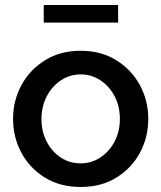

<svg xmlns="http://www.w3.org/2000/svg" viewBox="-20 -734 642 764"><path d="M301 10Q219 10 158.5 -27.5Q98 -65 65 -126.5Q32 -188 32 -261Q32 -334 65.5 -395.5Q99 -457 159.5 -494.5Q220 -532 301 -532Q382 -532 442.5 -494.5Q503 -457 536.5 -395.5Q570 -334 570 -261Q570 -188 537 -126.5Q504 -65 443.5 -27.5Q383 10 301 10ZM145 -260Q145 -210 166 -170Q187 -130 222 -107Q257 -84 301 -84Q344 -84 379.5 -107.5Q415 -131 436 -171Q457 -211 457 -261Q457 -311 436 -351Q415 -391 379.5 -414.5Q344 -438 301 -438Q258 -438 222.5 -414.5Q187 -391 166 -350.5Q145 -310 145 -260ZM154 -644V-714H450V-644Z"/></svg>

Font: Raleway SemiBold
Style: Regular
Weight: 600
Designer: Matt McInerney, Pablo Impallari, Rodrigo Fuenzalida
Foundry: Matt McInerney, Pablo Impallari, Rodrigo Fuenzalida
Version: Version 4.026